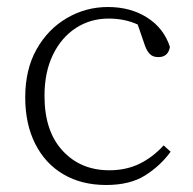

<svg xmlns="http://www.w3.org/2000/svg" viewBox="-20 -515 551 548"><path d="M283 13Q213 13 161 -17.5Q109 -48 80.5 -104.5Q52 -161 52 -237Q52 -317 84.5 -374.5Q117 -432 171 -463.5Q225 -495 288 -495Q353 -495 400.5 -464.5Q448 -434 465 -381Q460 -352 432 -352Q416 -352 407.5 -361Q399 -370 394 -384L373 -445Q336 -462 290 -462Q238 -462 196.5 -435Q155 -408 131 -358.5Q107 -309 107 -241Q107 -141 158.5 -85Q210 -29 292 -29Q340 -29 378 -47.5Q416 -66 447 -100L467 -82Q438 -42 394.5 -14.5Q351 13 283 13Z"/></svg>

Font: Source Serif 4 SmText Light
Style: Regular
Weight: 300
Designer: Frank Grießhammer
Foundry: Adobe
Version: Version 4.005;hotconv 1.1.0;makeotfexe 2.6.0